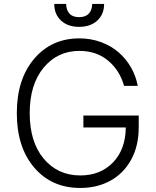

<svg xmlns="http://www.w3.org/2000/svg" viewBox="-20 -929 781 959"><path d="M440.4 -909.2H500Q500 -857.9 466.1 -826.4Q432.1 -794.9 375 -794.9Q318.4 -794.9 284.7 -826.4Q251 -857.9 251 -909.2H310.5Q310.5 -879.4 326.7 -861.3Q342.8 -843.3 375 -843.3Q407.7 -843.3 424.1 -861.6Q440.4 -879.9 440.4 -909.2ZM599.6 -500Q578.6 -576.7 520.5 -625.7Q462.4 -674.8 376.5 -674.8Q267.6 -674.8 198 -591.1Q128.4 -507.3 128.4 -363.8Q128.4 -219.7 198.5 -136.2Q268.6 -52.7 380.9 -52.7Q481.4 -52.7 544.2 -117.4Q606.9 -182.1 608.4 -292.5H396.5V-352.1H672.9V-292.5Q672.9 -200.7 635.3 -131.8Q597.7 -63 531.7 -26.6Q465.8 9.8 380.9 9.8Q237.8 9.8 150.9 -92Q64 -193.8 64 -363.8Q64 -533.2 150.6 -635.3Q237.3 -737.3 376.5 -737.3Q434.6 -737.3 485.6 -718.3Q536.6 -699.2 573.5 -666.7Q610.4 -634.3 634.8 -591.3Q659.2 -548.3 668 -500Z"/></svg>

Font: Interop Light
Style: Regular
Weight: 300
Designer: Rasmus Andersson, Google, Jang Haemin
Foundry: jhaemin
Version: Version 1.007